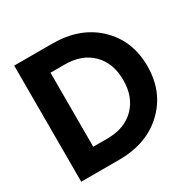

<svg xmlns="http://www.w3.org/2000/svg" viewBox="-164 -906 1064 1067"><g transform="rotate(-30 367.5 -372.5)"><path d="M60 0V-745H303Q482 -745 591 -641Q700 -537 700 -373Q700 -209 591 -104.5Q482 0 303 0ZM215 -135H307Q416 -135 480.5 -199.5Q545 -264 545 -373Q545 -482 480.5 -546Q416 -610 307 -610H215Z"/></g></svg>

Font: Plus Jakarta Display
Style: Bold
Weight: 700
Designer: Gumpita Rahayu
Foundry: Tokotype Studio
Version: Version 1.000;hotconv 1.0.109;makeotfexe 2.5.65596